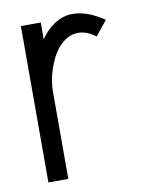

<svg xmlns="http://www.w3.org/2000/svg" viewBox="-65 -560 463 608"><g transform="rotate(-10 166.5 -256.0)"><path d="M310.5 -475.6Q298.8 -483.4 286.6 -490.2Q274.4 -497.1 261.7 -502Q249 -506.8 235.8 -509.5Q222.7 -512.2 209 -512.2Q192.4 -512.2 177.5 -507.1Q162.6 -502 149.7 -493.4Q136.7 -484.9 125.7 -473.4Q114.7 -461.9 106 -449.2V-502.9H42V0H106V-281.7Q106 -297.4 109.1 -315.9Q112.3 -334.5 118.4 -353Q124.5 -371.6 133.8 -389.2Q143.1 -406.7 155.5 -420.4Q168 -434.1 183.3 -442.1Q198.7 -450.2 217.8 -450.2Q225.1 -450.2 232.7 -448.5Q240.2 -446.8 247.3 -443.8Q254.4 -440.9 260.7 -437Q267.1 -433.1 272.9 -428.7Z"/></g></svg>

Font: Saysettha
Style: Regular
Weight: 400
Designer: John M. Durdin
Foundry: Lao Script for Windows
Version: Version 2.201